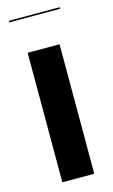

<svg xmlns="http://www.w3.org/2000/svg" viewBox="-102 -668 416 709"><g transform="rotate(-15 106.0 -313.5)"><path d="M45 -495V0H167V-495ZM203 -627H8V-621H203Z"/></g></svg>

Font: Moniqa Black
Style: Regular
Weight: 900
Designer: Rajesh Rajput
Foundry: Rajesh Rajput
Version: Version 1.000